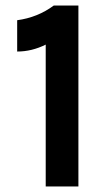

<svg xmlns="http://www.w3.org/2000/svg" viewBox="-20 -673 397 693"><path d="M42 -487V-600Q116 -610 174 -653H263V0H145V-512Q95 -487 42 -487Z"/></svg>

Font: Karla Neue
Style: Bold
Weight: 700
Designer: Jonathan Pinhorn
Foundry: PYRS Fontlab Ltd. / Made with FontLab
Version: Version 1.000;PS 001.001;hotconv 1.0.56